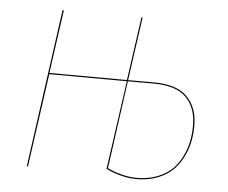

<svg xmlns="http://www.w3.org/2000/svg" viewBox="-43 -567 743 626"><g transform="rotate(5 328.0 -254.5)"><path d="M454.1 -309.6Q529.3 -309.6 563.7 -274.7Q598.1 -239.7 598.1 -181.2Q598.1 -153.8 593 -128.2Q587.9 -102.5 575.4 -77.6Q563 -52.7 544.4 -34.2Q525.9 -15.6 496.8 -3.7Q467.8 8.3 431.2 9.3Q379.9 10.7 325.2 -15.1L366.2 -305.7L112.3 -306.6L69.3 -1H65.4L137.2 -518.1H141.6L112.3 -310.5L366.2 -309.6L395.5 -517.1H399.4L370.1 -309.6ZM431.2 5.4Q466.8 4.4 495.4 -7.3Q523.9 -19 542 -37.1Q560.1 -55.2 572 -79.6Q584 -104 588.9 -129.2Q593.8 -154.3 593.8 -181.2Q593.8 -238.3 560.8 -272Q527.8 -305.7 454.1 -305.7H369.6L329.6 -17.6Q383.8 6.8 431.2 5.4Z"/></g></svg>

Font: Fira Sans Compressed Four
Style: Italic
Weight: 100
Width: 3
Italic angle: -8°
Designer: Carrois Corporate & Edenspiekermann AG
Foundry: Carrois Corporate GbR & Edenspiekermann AG
Version: Version 4.203;PS 004.203;hotconv 1.0.88;makeotf.lib2.5.64775